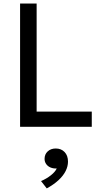

<svg xmlns="http://www.w3.org/2000/svg" viewBox="-20 -720 578 1090"><path d="M94 0V-700H188V-86.5H501V0ZM245.5 349.5 213 308Q244.5 294.5 269 275Q293.5 255.5 302 236.5Q283 237.5 267.2 231Q251.5 224.5 242.2 211.5Q233 198.5 233 182Q233 156 250.8 139.5Q268.5 123 296.5 123Q327.5 123 346.8 143.2Q366 163.5 366 197.5Q366 224.5 352.5 251.2Q339 278 312 303Q285 328 245.5 349.5Z"/></svg>

Font: Geologica Cursive Light
Style: Regular
Weight: 300
Designer: Sindre Bremnes, Frode Helland
Foundry: Monokrom Skriftforlag AS
Version: Version 1.010;gftools[0.9.28]